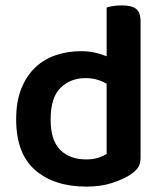

<svg xmlns="http://www.w3.org/2000/svg" viewBox="-20 -678 607 713"><path d="M502 -92Q502 -69 492 -55Q482 -41 462 -28Q437 -12 396 1.5Q355 15 301 15Q181 15 110.5 -46.5Q40 -108 40 -235Q40 -301 59 -348.5Q78 -396 110.5 -427Q143 -458 187 -473Q231 -488 282 -488Q309 -488 333 -482.5Q357 -477 376 -469V-650Q384 -653 399.5 -655.5Q415 -658 433 -658Q469 -658 485.5 -645Q502 -632 502 -599ZM376 -367Q361 -376 341 -382Q321 -388 298 -388Q242 -388 205 -352Q168 -316 168 -234Q168 -157 203.5 -121.5Q239 -86 300 -86Q326 -86 344.5 -92Q363 -98 376 -106Z"/></svg>

Font: Baloo Chettan 2 SemiBold
Style: Regular
Weight: 600
Designer: Maithili Shingre, Unnati Kotecha and Ek Type
Foundry: Ek Type
Version: Version 1.640;hotconv 1.0.111;makeotfexe 2.5.65597; ttfautoh